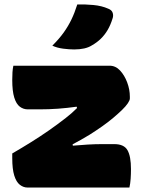

<svg xmlns="http://www.w3.org/2000/svg" viewBox="-20 -842 640 862"><path d="M40 -547H472Q499 -547 519 -525.5Q539 -504 551 -472Q563 -440 563 -408V-400Q563 -392 554 -378.5Q545 -365 528 -348.5Q511 -332 488.5 -313Q466 -294 439 -275Q412 -256 382 -237Q366 -227 344.5 -215Q323 -203 306 -194L307 -188Q341 -191 374 -193Q407 -195 441 -195H493Q537 -195 552.5 -167.5Q568 -140 568 -83Q568 -61 566.5 -39Q565 -17 561 0H104Q85 0 69 -12.5Q53 -25 44 -54Q35 -83 35 -132V-153Q78 -178 119 -203.5Q160 -229 199.5 -256.5Q239 -284 276 -313Q289 -323 301.5 -334Q314 -345 326 -357L324 -363Q282 -357 241 -354Q200 -351 157 -351H105Q85 -351 69 -363Q53 -375 44 -404Q35 -433 35 -483Q35 -502 36 -517.5Q37 -533 40 -547ZM327 -822Q362 -823 399.5 -819.5Q437 -816 466 -803Q482 -797 486 -784Q490 -771 485 -758Q476 -729 463 -707Q450 -685 432.5 -668Q415 -651 392 -638Q378 -629 358 -624.5Q338 -620 313 -620Q291 -620 263.5 -623.5Q236 -627 215 -637Q246 -668 266 -696Q286 -724 300.5 -754Q315 -784 327 -822Z"/></svg>

Font: Recursive Monospace Casual Black
Style: Regular
Weight: 900
Version: Version 1.047